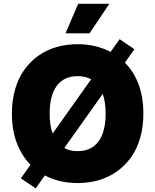

<svg xmlns="http://www.w3.org/2000/svg" viewBox="-20 -975 835 1033"><path d="M171.9 38.4 92.3 -15.6 144.2 -88.4Q96.2 -137.1 70.1 -206.7Q44 -276.3 44 -363.6Q44 -435 61.6 -495.6Q79.2 -556.1 111.2 -600.3Q143.1 -644.5 187.1 -675.6Q231.2 -706.7 284.4 -721.9Q337.7 -737.2 397.7 -737.2Q496.1 -737.2 574.9 -695.7L623.6 -764.2L703.1 -710.2L652 -638.1Q751.4 -536.9 751.4 -363.6Q751.4 -292.3 733.7 -231.7Q715.9 -171.2 683.8 -127Q651.6 -82.7 607.6 -51.7Q563.6 -20.6 510.3 -5.3Q457 9.9 397.7 9.9Q298.7 9.9 221.2 -31.2ZM263.1 -256.4 470.2 -548.3Q439.6 -565.3 397.7 -565.3Q324.2 -565.3 285.7 -513.5Q247.2 -461.6 247.2 -363.6Q247.2 -300.4 263.1 -256.4ZM548.3 -363.6Q548.3 -425.8 532.7 -469.8L326 -178.6Q356.5 -161.9 397.7 -161.9Q471.2 -161.9 509.8 -213.8Q548.3 -265.6 548.3 -363.6ZM332.4 -795.5 400.6 -954.5H568.2L461.6 -795.5Z"/></svg>

Font: Karasuma Gothic
Style: Black
Weight: 900
Designer: Rasmus Andersson / Ryoko Nishizuka
Foundry: Genbu
Version: Version 1.00